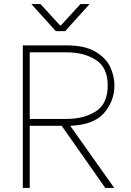

<svg xmlns="http://www.w3.org/2000/svg" viewBox="-20 -923 643 943"><path d="M325 -305 541 0H497L283 -305H126V0H92V-700H309Q396 -700 448 -669.5Q500 -639 521 -594.5Q542 -550 542 -503Q542 -428 492 -369Q442 -310 325 -305ZM126 -339H309Q392 -339 450.5 -376Q509 -413 509 -503Q509 -592 450.5 -629Q392 -666 309 -666H126ZM179 -903 275 -798H279L375 -903H420L300 -770H254L134 -903Z"/></svg>

Font: Be Vietnam Thin
Style: Regular
Weight: 100
Designer: Gabriel Lam
Foundry: TypeRant
Version: Version 4.000